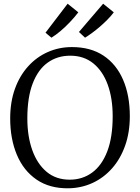

<svg xmlns="http://www.w3.org/2000/svg" viewBox="-20 -1005 756 1036"><path d="M351 11Q248 12.5 177.5 -35.8Q107 -84 71 -169.8Q35 -255.5 35 -366Q35 -454.5 60.5 -525.5Q86 -596.5 131.8 -647Q177.5 -697.5 238 -724.2Q298.5 -751 368 -751Q469 -751 538.5 -704.8Q608 -658.5 644.2 -574.5Q680.5 -490.5 680.5 -378Q680.5 -290.5 655.2 -219.2Q630 -148 585 -97Q540 -46 480.2 -18.2Q420.5 9.5 351 11ZM356 -35.5Q425 -35.5 477.2 -73.8Q529.5 -112 558.8 -188.2Q588 -264.5 588 -378Q588 -474 561.5 -547.5Q535 -621 483.8 -662.8Q432.5 -704.5 359 -704.5Q289.5 -704.5 237.5 -667.2Q185.5 -630 156.5 -554.8Q127.5 -479.5 127.5 -366Q127.5 -270 154 -195.5Q180.5 -121 231.2 -78.2Q282 -35.5 356 -35.5ZM438.5 -802 406 -832.5 536.5 -985 594 -938.5Q579 -918.5 559.5 -898.8Q540 -879 518.8 -860.8Q497.5 -842.5 477 -827.5Q456.5 -812.5 439.5 -802ZM257 -802 225.5 -828.5 345 -985 402.5 -938.5Q382.5 -912 357.5 -885.8Q332.5 -859.5 306.8 -837.8Q281 -816 258 -802Z"/></svg>

Font: Merriweather 20pt Light
Style: Regular
Weight: 300
Version: Version 2.100